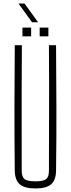

<svg xmlns="http://www.w3.org/2000/svg" viewBox="-20 -1054 398 1079"><path d="M179 5Q117.5 5 90.8 -18.5Q64 -42 63 -95Q61 -274.5 61.2 -447.8Q61.5 -621 63 -800H103Q102 -680.5 101.8 -564Q101.5 -447.5 101.8 -331Q102 -214.5 102 -95Q102 -60 118 -47.5Q134 -35 179 -35Q224 -35 239.5 -47.5Q255 -60 255 -95Q255 -214.5 255.5 -331Q256 -447.5 256 -564Q256 -680.5 255 -800H295Q296.5 -621 297 -447.8Q297.5 -274.5 295 -95Q294.5 -42 267.5 -18.5Q240.5 5 179 5ZM203 -850V-899H252V-850ZM106 -850V-899H155V-850ZM160 -929 84 -1034H118L194 -929Z"/></svg>

Font: Big Shoulders Text Thin Thin
Style: Regular
Weight: 250
Version: Version 2.002